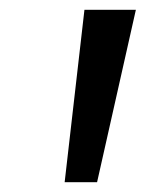

<svg xmlns="http://www.w3.org/2000/svg" viewBox="-20 -844 298 392"><path d="M178.2 -472H112L152.4 -824H257.4Z"/></svg>

Font: Merriweather Sans Variable Regular
Style: Italic
Weight: 300
Italic angle: -8°
Designer: Eben Sorkin
Foundry: Eben Sorkin
Version: Version 2.001